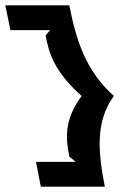

<svg xmlns="http://www.w3.org/2000/svg" viewBox="-123 -630 520 720"><path d="M12 -23 30 70H270C244 -63 235 -176 304 -270C199 -364 163 -477 137 -610H-103L-84 -517H65L48 -497C60 -434 78 -364 183 -270C114 -176 125 -106 137 -43L161 -23Z"/></svg>

Font: Charger EcoBlack
Style: OpObl
Weight: 1000
Designer: Jasper
Foundry: Cannot Into Space Fonts
Version: Version 1.1